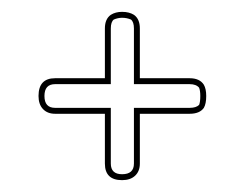

<svg xmlns="http://www.w3.org/2000/svg" viewBox="-20 -461 413 324"><path d="M45 -299Q45 -329 73 -329H157V-413Q157 -429 167 -436Q175 -441 186 -441Q198 -441 206 -436Q216 -429 216 -413V-329H300Q317 -329 324 -318Q328 -311 328 -299Q328 -286 324 -279Q317 -269 300 -269H216V-185Q216 -172 208 -164.5Q200 -157 186 -157Q157 -157 157 -185V-269H73Q60 -269 52.5 -277Q45 -285 45 -299ZM73 -279H167V-185Q167 -167 186 -167Q206 -167 206 -185V-279H300Q311 -279 316 -284Q318 -289 318 -299Q318 -308 316 -313Q311 -319 300 -319H206V-413Q206 -424 201 -428Q194 -431 186 -431Q179 -431 172 -428Q167 -424 167 -413V-319H73Q55 -319 55 -299Q55 -279 73 -279Z"/></svg>

Font: Soda Fountain
Style: Outline
Weight: 400
Version: Version 1.0